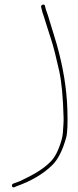

<svg xmlns="http://www.w3.org/2000/svg" viewBox="-20 -698 342 838"><path d="M166.3 -677.5C160.7 -675.8 158.5 -672.3 159.6 -667C162.7 -652.9 164.7 -644.9 165.6 -642.9C167.4 -638.8 173.1 -621.4 182.5 -590.5C186.9 -576.2 194 -554.1 203.7 -524.2C213.4 -494.3 225 -448.9 238.5 -388C248.8 -341.2 255.2 -273 257.6 -183.5C257.8 -174.5 257.6 -164.5 256.8 -153.5L254.6 -120.5C253.8 -109.5 252 -98.7 248.9 -88C235.3 -40 217.7 -6.7 196.1 12C171.3 37.4 128 64.4 66.3 93L38.7 103C32.9 105.7 30.8 109.5 32.4 114.5C33.9 119.5 37.5 121 43.2 119L51.8 115C116.2 92.2 168 61.7 207.3 23.5C233 -1.5 253.6 -42.1 269 -98.3C274.3 -117.9 276 -158.8 274 -221C271.1 -311.3 255.6 -406 227.5 -505C222.6 -522.3 217.6 -538.7 212.7 -554C207.8 -569.3 203.3 -584 199.2 -598C195.1 -612 191.7 -623.2 189 -631.5C186.3 -639.8 184.2 -645.9 182.5 -649.7C180.9 -653.4 178.8 -660.9 176.4 -672C175.3 -677.3 171.9 -679.2 166.3 -677.5Z"/></svg>

Font: Proton
Style: BkIt
Weight: 500
Version: Version 1.017